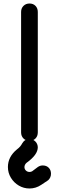

<svg xmlns="http://www.w3.org/2000/svg" viewBox="-20 -801 335 1092"><path d="M148 0Q127 0 113.5 -13.5Q100 -27 100 -48V-733Q100 -754 113.5 -767.5Q127 -781 148 -781Q169 -781 182 -767.5Q195 -754 195 -733V-48Q195 -27 182 -13.5Q169 0 148 0ZM148 271Q115 271 87 254.5Q59 238 42 210Q25 182 25 149Q25 91 76 49Q88 40 95 31.5Q102 23 106 15Q120 -10 148 -10Q167 -10 180.5 3Q194 16 195 36Q195 58 179 80Q163 102 131 125Q125 130 122 136.5Q119 143 119 149Q119 161 127.5 169Q136 177 148 177Q152 177 156 176Q160 175 163 173L195 149Q208 140 223 140Q244 140 257 153Q270 166 270 187Q270 209 254 224L215 250Q184 271 148 271Z"/></svg>

Font: Comfortaa SemiBold
Style: Regular
Weight: 600
Designer: Johan Aakerlund
Foundry: Johan Aakerlund
Version: Version 3.104; ttfautohint (v1.8.1.43-b0c9)